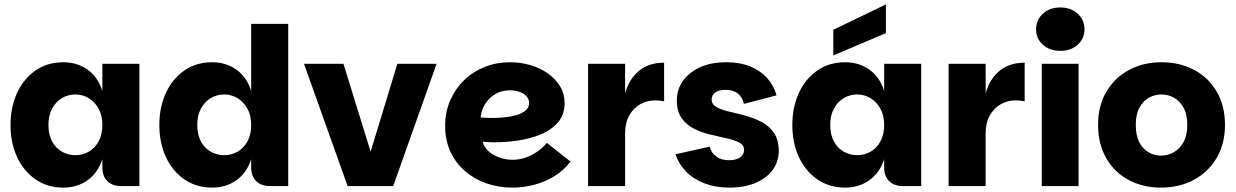

<svg xmlns="http://www.w3.org/2000/svg" viewBox="-20 -849 5638 876"><path d="M269 7Q196 7 141.5 -31Q87 -69 57.5 -133.5Q28 -198 28 -279Q28 -359 57.5 -424Q87 -489 141.5 -527Q196 -565 269 -565Q333 -565 380.5 -530.5Q428 -496 447 -434V-558H616V0H533Q493 0 470 -22.5Q447 -45 447 -85V-123Q428 -62 380.5 -27.5Q333 7 269 7ZM324 -141Q357 -141 385 -157Q413 -173 430 -204Q447 -235 447 -279Q447 -322 430 -353Q413 -384 385 -401Q357 -418 324 -418Q290 -418 262 -401Q234 -384 217.5 -353Q201 -322 201 -279Q201 -235 217.5 -204Q234 -173 262.5 -157Q291 -141 324 -141Z M948 7Q875 7 820.5 -31Q766 -69 736.5 -133.5Q707 -198 707 -279Q707 -359 736.5 -424Q766 -489 820.5 -527Q875 -565 948 -565Q1012 -565 1059.5 -530.5Q1107 -496 1126 -434V-740H1295V0H1212Q1172 0 1149 -22.5Q1126 -45 1126 -85V-123Q1107 -62 1059.5 -27.5Q1012 7 948 7ZM1003 -141Q1036 -141 1064 -157Q1092 -173 1109 -204Q1126 -235 1126 -279Q1126 -322 1109 -353Q1092 -384 1064 -401Q1036 -418 1003 -418Q969 -418 941 -401Q913 -384 896.5 -353Q880 -322 880 -279Q880 -235 896.5 -204Q913 -173 941.5 -157Q970 -141 1003 -141Z M1547 -558 1671 -157 1793 -558H1972L1774 0H1566L1367 -558Z M2317 7Q2256 7 2200.5 -12Q2145 -31 2102.5 -67.5Q2060 -104 2035.5 -156Q2011 -208 2011 -275Q2011 -339 2034.5 -392Q2058 -445 2098.5 -484Q2139 -523 2192.5 -544Q2246 -565 2306 -565Q2355 -565 2399.5 -552Q2444 -539 2479.5 -514Q2515 -489 2535.5 -455Q2556 -421 2556 -379Q2556 -326 2526 -291Q2496 -256 2447.5 -236Q2399 -216 2341.5 -207.5Q2284 -199 2228 -200Q2221 -200 2211.5 -200.5Q2202 -201 2194 -201.5Q2186 -202 2182 -202Q2188 -179 2207.5 -160.5Q2227 -142 2257 -131Q2287 -120 2319 -120Q2351 -120 2380.5 -131Q2410 -142 2434 -159Q2458 -176 2475 -197L2583 -112Q2553 -72 2510 -45.5Q2467 -19 2417.5 -6Q2368 7 2317 7ZM2229 -311Q2256 -311 2285 -314Q2314 -317 2338.5 -324.5Q2363 -332 2378.5 -345.5Q2394 -359 2394 -380Q2394 -397 2382 -410Q2370 -423 2350 -430Q2330 -437 2307 -437Q2267 -437 2237 -418Q2207 -399 2191 -370.5Q2175 -342 2173 -313Q2182 -312 2197.5 -311.5Q2213 -311 2229 -311Z M2663 0V-558H2832V0ZM2806 -240 2832 -423Q2850 -488 2895 -525.5Q2940 -563 3010 -563V-387Q2999 -389 2989 -390Q2979 -391 2969 -391Q2932 -391 2901 -373.5Q2870 -356 2851 -322.5Q2832 -289 2832 -240Z M3307 7Q3246 7 3195.5 -12Q3145 -31 3111 -65.5Q3077 -100 3062 -145L3218 -180Q3225 -151 3248.5 -134.5Q3272 -118 3306 -118Q3339 -118 3357 -131.5Q3375 -145 3375 -164Q3375 -187 3353 -198.5Q3331 -210 3295.5 -218Q3260 -226 3221 -235Q3182 -244 3147 -261.5Q3112 -279 3090 -310Q3068 -341 3068 -391Q3068 -439 3094.5 -478Q3121 -517 3171.5 -541Q3222 -565 3295 -565Q3356 -565 3402.5 -546Q3449 -527 3479.5 -493.5Q3510 -460 3523 -414L3374 -375Q3368 -405 3347 -422Q3326 -439 3291 -439Q3259 -439 3243 -427Q3227 -415 3227 -395Q3227 -373 3249 -360.5Q3271 -348 3306 -340Q3341 -332 3380 -321.5Q3419 -311 3454 -293Q3489 -275 3511 -243Q3533 -211 3533 -160Q3533 -112 3505.5 -74Q3478 -36 3427 -14.5Q3376 7 3307 7Z M3836 7Q3763 7 3708.5 -31Q3654 -69 3624.5 -133.5Q3595 -198 3595 -279Q3595 -359 3624.5 -424Q3654 -489 3708.5 -527Q3763 -565 3836 -565Q3900 -565 3947.5 -530.5Q3995 -496 4014 -434V-558H4183V0H4100Q4060 0 4037 -22.5Q4014 -45 4014 -85V-123Q3995 -62 3947.5 -27.5Q3900 7 3836 7ZM3891 -141Q3924 -141 3952 -157Q3980 -173 3997 -204Q4014 -235 4014 -279Q4014 -322 3997 -353Q3980 -384 3952 -401Q3924 -418 3891 -418Q3857 -418 3829 -401Q3801 -384 3784.5 -353Q3768 -322 3768 -279Q3768 -235 3784.5 -204Q3801 -173 3829.5 -157Q3858 -141 3891 -141ZM4022 -829V-698L3782 -596V-713Z M4308 0V-558H4477V0ZM4451 -240 4477 -423Q4495 -488 4540 -525.5Q4585 -563 4655 -563V-387Q4644 -389 4634 -390Q4624 -391 4614 -391Q4577 -391 4546 -373.5Q4515 -356 4496 -322.5Q4477 -289 4477 -240Z M4733 0V-558H4901V0ZM4818 -617Q4769 -617 4738 -645Q4707 -673 4707 -715Q4707 -758 4738 -786.5Q4769 -815 4818 -815Q4866 -815 4897 -786.5Q4928 -758 4928 -715Q4928 -673 4897 -645Q4866 -617 4818 -617Z M5277 7Q5195 7 5130 -27.5Q5065 -62 5027.5 -127Q4990 -192 4990 -279Q4990 -367 5028 -431Q5066 -495 5131.5 -530Q5197 -565 5279 -565Q5362 -565 5427.5 -530.5Q5493 -496 5531 -431.5Q5569 -367 5569 -279Q5569 -192 5530 -127Q5491 -62 5425 -27.5Q5359 7 5277 7ZM5277 -139Q5308 -139 5335.5 -154.5Q5363 -170 5380 -201Q5397 -232 5397 -279Q5397 -327 5380 -357.5Q5363 -388 5336.5 -403Q5310 -418 5279 -418Q5248 -418 5221.5 -403Q5195 -388 5178.5 -357.5Q5162 -327 5162 -279Q5162 -232 5177.5 -201Q5193 -170 5219.5 -154.5Q5246 -139 5277 -139Z"/></svg>

Font: Parkinsans
Style: Bold
Weight: 700
Designer: Red Stone, Indian Type Foundry
Foundry: Indian Type Foundry
Version: Version 1.000